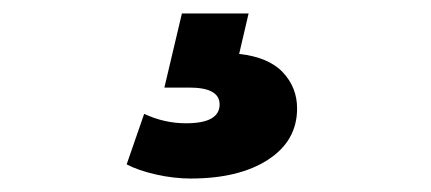

<svg xmlns="http://www.w3.org/2000/svg" viewBox="-20 -29 640 285"><path d="M168 215 194 140Q224 154 256 154Q306 154 306 126Q306 101 261 101H224L250 -9H349L335 51Q379 56 400 78.5Q421 101 421 132Q421 180 378 208Q335 236 263 236Q238 236 211.5 230Q185 224 168 215Z"/></svg>

Font: Montserrat Alternates ExtraBold
Style: Regular
Weight: 800
Designer: Julieta Ulanovsky
Foundry: Julieta Ulanovsky
Version: Version 7.200